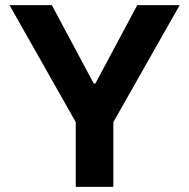

<svg xmlns="http://www.w3.org/2000/svg" viewBox="-20 -727 736 747"><path d="M181.7 -707 344.6 -402.1H351.1L514 -707H679.1L421 -251.9V0H274.7V-251.9L17 -707Z"/></svg>

Font: Pretendard GOV Variable
Style: Regular
Weight: 400
Designer: Base glyphs from Inter by Rasmus Andersson; Hangul glyphs from Noto Sans CJK(Source Han Sans) by Jang Soo-young and Kang
Foundry: Kil Hyung-jin
Version: Version 1.307;Glyphs 3.2 (3192)